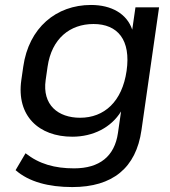

<svg xmlns="http://www.w3.org/2000/svg" viewBox="-20 -569 691 782"><path d="M274.4 192.9C438.5 192.9 534.2 115.2 556.2 -39.1L627.9 -539.1H531.7L518.6 -448.2C496.6 -513.2 434.1 -548.8 350.6 -548.8C209 -548.8 97.2 -456.1 74.7 -297.4L66.9 -243.2C45.9 -96.7 138.7 -12.2 274.4 -12.2C358.9 -12.2 432.6 -49.3 473.1 -115.2L460.4 -27.3C446.8 67.4 385.7 116.7 281.7 116.7C203.1 116.7 139.6 99.1 84 55.2L43.5 124C97.2 171.4 177.7 192.9 274.4 192.9ZM306.2 -89.4C216.8 -89.4 151.4 -141.6 166 -243.2L173.8 -297.4C190.4 -412.1 265.1 -471.2 360.8 -471.2C459.5 -471.2 513.7 -406.2 495.6 -280.3C477.5 -155.3 404.8 -89.4 306.2 -89.4Z"/></svg>

Font: Winston
Style: Italic
Weight: 400
Italic angle: -8.13011°
Designer: Vernon Adams, Kim Jin-seong, David Berlow, Cristiano Sobral
Foundry: The Winston Project Authors
Version: Version 3.004